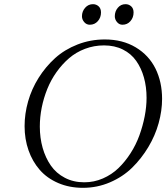

<svg xmlns="http://www.w3.org/2000/svg" viewBox="-20 -902 805 930"><path d="M99.1 -291Q99.1 -351.1 116.2 -411.1Q133.3 -471.2 167 -524.9Q200.7 -578.6 246.8 -620.4Q293 -662.1 355.5 -686.5Q418 -710.9 487.8 -710.9Q573.7 -710.9 637.5 -672.6Q701.2 -634.3 733.2 -569.6Q765.1 -504.9 765.1 -422.9Q765.1 -365.7 748.5 -305.7Q731.9 -245.6 698.5 -189.7Q665 -133.8 619.9 -89.6Q574.7 -45.4 512.7 -18.8Q450.7 7.8 381.8 7.8Q315.9 7.8 262 -15.4Q208 -38.6 172.6 -79.1Q137.2 -119.6 118.2 -173.8Q99.1 -228 99.1 -291ZM172.9 -289.1Q172.9 -234.4 186.5 -186Q200.2 -137.7 226.3 -100.1Q252.4 -62.5 294.2 -40.8Q335.9 -19 388.2 -19Q435.5 -19 478.3 -37.6Q521 -56.2 553.5 -87.4Q585.9 -118.7 612.3 -159.7Q638.7 -200.7 655.3 -246.6Q671.9 -292.5 680.9 -338.9Q689.9 -385.3 689.9 -428.2Q689.9 -481 677.2 -526.4Q664.6 -571.8 639.9 -606.9Q615.2 -642.1 575.2 -662.1Q535.2 -682.1 483.9 -682.1Q435.5 -682.1 391.8 -665.5Q348.1 -648.9 314.7 -620.1Q281.2 -591.3 253.9 -553Q226.6 -514.6 209 -470.9Q191.4 -427.2 182.1 -380.9Q172.9 -334.5 172.9 -289.1ZM377 -823.2Q377 -846.7 392.3 -864.3Q407.7 -881.8 430.2 -881.8Q446.3 -881.8 457.8 -871.3Q469.2 -860.8 469.2 -841.8Q469.2 -816.9 453.9 -799.6Q438.5 -782.2 415 -782.2Q398.9 -782.2 387.9 -794.9Q377 -807.6 377 -823.2ZM536.1 -823.2Q536.1 -847.2 550.8 -864.5Q565.4 -881.8 587.9 -881.8Q604 -881.8 615.5 -871.3Q627 -860.8 627 -841.8Q627 -816.9 611.8 -799.6Q596.7 -782.2 573.2 -782.2Q557.6 -782.2 546.9 -794.9Q536.1 -807.6 536.1 -823.2Z"/></svg>

Font: Dehuti Alt
Style: Italic
Weight: 400
Version: Version 1.2